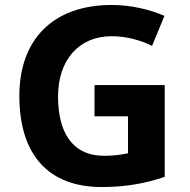

<svg xmlns="http://www.w3.org/2000/svg" viewBox="-20 -810 764 774"><path d="M361 -467V-341H496V-192C470 -187 443 -182 400 -182C268 -182 214 -281 214 -421C214 -568 298 -664 430 -664C491 -664 549 -647 593 -625L643 -746C583 -772 507 -790 431 -790C191 -790 58 -648 58 -424C58 -184 177 -56 390 -56C492 -56 569 -72 644 -97V-467Z"/></svg>

Font: Noto Sans Malayalam UI
Style: Bold
Weight: 700
Designer: Jelle Bosma - Monotype Design Team
Foundry: Monotype Imaging Inc.
Version: Version 2.104